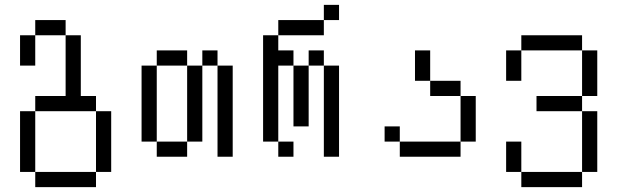

<svg xmlns="http://www.w3.org/2000/svg" viewBox="-20 -645 2540 790"><path d="M125 62.5V125H375V62.5ZM125 62.5Q125 62.5 125 -187.5H62.5Q62.5 -187.5 62.5 62.5ZM375 62.5H437.5Q437.5 62.5 437.5 -187.5H375Q375 -187.5 375 62.5ZM125 -187.5H375V-250H312.5Q312.5 -250 312.5 -500H250Q250 -500 250 -250H125ZM62.5 -500Q62.5 -500 62.5 -375H125Q125 -375 125 -500ZM125 -500H250V-562.5H125Z M625 -62.5V0H750V-62.5ZM625 -62.5V-375H562.5V-62.5ZM750 -62.5H812.5V-375H750ZM875 -375Q875 -375 875 0H937.5Q937.5 0 937.5 -375ZM625 -375H750V-437.5H625ZM812.5 -375H875V-437.5H812.5Z M1187.5 0V-62.5H1125V0ZM1375 -562.5V-625H1312.5V-562.5H1125V-500H1062.5V-62.5H1125V-375H1187.5Q1187.5 -375 1187.5 -125H1250Q1250 -125 1250 -375H1187.5V-437.5H1125V-500H1312.5V-562.5ZM1312.5 -375Q1312.5 -375 1312.5 0H1375Q1375 0 1375 -375ZM1250 -375H1312.5V-437.5H1250Z M1625 -62.5V0H1875V-62.5ZM1625 -62.5V-125H1562.5V-62.5ZM1875 -62.5H1937.5V-250H1875ZM1875 -250V-312.5H1750V-250ZM1750 -312.5Q1750 -312.5 1750 -437.5H1687.5Q1687.5 -437.5 1687.5 -312.5Z M2125 62.5V125H2375V62.5ZM2125 62.5Q2125 62.5 2125 -62.5H2062.5Q2062.5 -62.5 2062.5 62.5ZM2375 62.5H2437.5Q2437.5 62.5 2437.5 -187.5H2375Q2375 -187.5 2375 62.5ZM2375 -187.5V-250H2187.5V-187.5ZM2375 -250H2437.5V-437.5H2375ZM2062.5 -437.5Q2062.5 -437.5 2062.5 -312.5H2125Q2125 -312.5 2125 -437.5ZM2125 -437.5H2375V-500H2125Z"/></svg>

Font: BFUnifontExMono
Style: Regular
Weight: 500
Version: Version 15.0.06